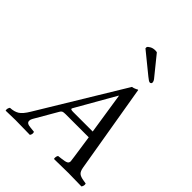

<svg xmlns="http://www.w3.org/2000/svg" viewBox="-250 -1035 1170 1170"><g transform="rotate(45 334.5 -450.5)"><path d="M307.1 -283.2H474.1L433.1 -549.8H431.2L286.1 -295.9Q284.2 -292 284.2 -290Q284.2 -283.2 307.1 -283.2ZM8.8 2Q4.4 -13.2 15.1 -28.8Q50.3 -30.3 73.2 -44.4Q96.2 -58.6 122.1 -102.1L451.2 -645Q457.5 -645 469.5 -649.7Q481.4 -654.3 486.8 -658.2H491.2L587.9 -85.9Q592.8 -57.6 605.5 -47.1Q618.2 -36.6 647.9 -32.2L668 -28.8Q672.9 -13.2 662.1 2Q591.8 0 547.9 0Q509.8 0 425.8 2Q423.3 -1 424.3 -12.2Q425.3 -23.4 431.2 -28.8L459 -32.2Q485.8 -35.2 496.8 -40.8Q507.8 -46.4 507.8 -60.1Q507.8 -64.9 502.9 -97.2L481.9 -241.2H282.2Q265.1 -241.2 257.8 -237.8Q250.5 -234.4 245.1 -224.1L161.1 -79.1Q153.8 -67.4 153.8 -56.2Q153.8 -44.9 162.4 -39.3Q170.9 -33.7 189.9 -32.2L222.2 -28.8Q228.5 -13.2 217.8 2Q147.5 0 92.8 0Q81.1 0 8.8 2ZM409.2 -900.9 511.2 -774.9Q521 -762.7 521 -751Q521 -746.6 517.3 -743.4Q513.7 -740.2 508.8 -740.2Q500.5 -740.2 477.1 -759.8L342.8 -869.1V-879.9Q346.7 -887.2 360.8 -895Q375 -902.8 394 -902.8Q403.3 -902.8 409.2 -900.9Z"/></g></svg>

Font: Common Serif
Style: Italic
Weight: 400
Italic angle: -12°
Designer: Philipp H. Poll, Khaled Hosny
Foundry: Stefan Peev, Context Ltd.
Version: Version 1.026